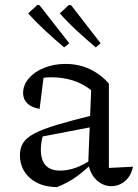

<svg xmlns="http://www.w3.org/2000/svg" viewBox="-20 -760 567 790"><path d="M438 6Q406 6 379.5 -17Q353 -40 343 -86L355 -389Q288 -442 191 -442Q172 -442 153 -439.5Q134 -437 117 -432L161 -455L143 -312Q109 -318 92 -335Q75 -352 75 -377Q75 -410 98.5 -437.5Q122 -465 162 -481Q202 -497 250 -497Q303 -497 348.5 -476Q394 -455 428 -416V-69L527 -74Q522 -48 508.5 -30Q495 -12 476.5 -3Q458 6 438 6ZM214 10Q145 9 103.5 -27.5Q62 -64 62 -122Q62 -150 75 -171.5Q88 -193 121 -210.5Q154 -228 215 -246.5Q276 -265 371 -288V-240L132 -194L158 -207Q153 -192 150.5 -175Q148 -158 148 -144Q148 -102 167.5 -80Q187 -58 228 -58Q258 -58 291 -69.5Q324 -81 361 -107V-90Q330 -59 295 -33.5Q260 -8 214 10ZM244 -565Q205 -598 167.5 -632.5Q130 -667 96 -705L134 -740L143 -738L265 -582ZM374 -565Q335 -598 297.5 -632.5Q260 -667 226 -705L264 -740L273 -738L394 -582Z"/></svg>

Font: Piazzolla Thin
Style: Regular
Weight: 400
Version: Version 2.001